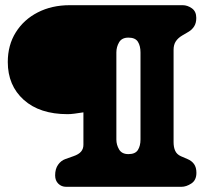

<svg xmlns="http://www.w3.org/2000/svg" viewBox="-20 -720 804 740"><path d="M521.5 -182V-518Q521.5 -543 511.5 -559Q501.5 -575 475 -575Q449.5 -575 439 -557Q428.5 -539 428.5 -518V-182Q428.5 -162 439 -144Q449.5 -126 475 -126Q501.5 -126 511.5 -142Q521.5 -158 521.5 -182ZM679 0H235Q217 0 204.8 -12Q192.5 -24 192.5 -44Q192.5 -69 203.8 -85Q215 -101 232 -107L263 -118Q283.5 -125 292.5 -135.8Q301.5 -146.5 301.5 -162V-287Q282.5 -284 267.2 -282Q252 -280 240.5 -280Q133 -280 71.5 -335.2Q10 -390.5 10 -481Q10 -546 40.8 -595.2Q71.5 -644.5 125.5 -672.2Q179.5 -700 249 -700H684Q702.5 -700 719.5 -688Q736.5 -676 736.5 -651Q736.5 -631 728.2 -618.2Q720 -605.5 707.5 -598L682 -583Q666 -573.5 657.5 -560.5Q649 -547.5 649 -528V-172Q649 -152.5 655.2 -138.8Q661.5 -125 677 -118L702.5 -107Q718.5 -100.5 727.8 -87.8Q737 -75 737 -54Q737 -25.5 717.5 -12.8Q698 0 679 0Z"/></svg>

Font: Fraunces SuperSoft
Style: Regular
Weight: 900
Version: Version 1.000;[b76b70a41]